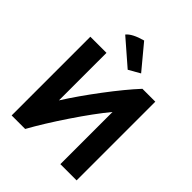

<svg xmlns="http://www.w3.org/2000/svg" viewBox="-259 -1089 1254 1254"><g transform="rotate(45 367.5 -462.0)"><path d="M193 17H68V-710H217V-271Q284 -377 378.5 -502.5Q473 -628 549 -710H668V17H518V-465Q442 -373 348 -233Q254 -93 193 17ZM219 -881Q247 -917 334 -941L472 -775L393 -730Z"/></g></svg>

Font: Repo
Style: Bold
Weight: 700
Designer: Stefan Peev
Foundry: Context Ltd
Version: Version 001.000